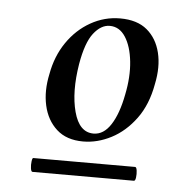

<svg xmlns="http://www.w3.org/2000/svg" viewBox="-36 -664 372 415"><g transform="rotate(5 150.0 -456.5)"><path d="M152 -358Q116 -358 94.5 -377.5Q73 -397 66 -428.5Q59 -460 67 -497Q74 -536 94.5 -566Q115 -596 145 -613Q175 -630 209 -630Q246 -630 267.5 -612Q289 -594 296.5 -563.5Q304 -533 296 -495Q288 -450 265.5 -419.5Q243 -389 213 -373.5Q183 -358 152 -358ZM49 -283Q46 -283 45 -290.5Q44 -298 45 -305.5Q46 -313 48 -313H269Q272 -313 273 -305.5Q274 -298 273 -290.5Q272 -283 269 -283ZM173 -377Q195 -377 210.5 -401Q226 -425 234 -467Q242 -506 238.5 -539Q235 -572 222 -592Q209 -612 188 -612Q169 -612 153 -591.5Q137 -571 129 -524Q119 -463 130.5 -420Q142 -377 173 -377Z"/></g></svg>

Font: Cormorant Garamond Light
Style: Bold Italic
Weight: 700
Italic angle: -10°
Version: Version 4.001